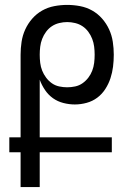

<svg xmlns="http://www.w3.org/2000/svg" viewBox="-20 -763 540 783"><path d="M142 0H64V-142H18V-203H64V-540Q64 -566 68 -592.5Q72 -619 83 -643Q94 -667 111.5 -687Q129 -707 152 -720Q175 -733 201.5 -738Q228 -743 254 -743Q280 -743 306.5 -738Q333 -733 356 -720Q379 -707 396.5 -687Q414 -667 425 -643Q436 -619 440 -592.5Q444 -566 444 -540Q444 -515 441 -491Q438 -467 430.5 -444Q423 -421 409.5 -400Q396 -379 376.5 -364.5Q357 -350 333 -343.5Q309 -337 285 -337Q262 -337 238.5 -343Q215 -349 196 -362.5Q177 -376 163.5 -396Q150 -416 142 -438V-203H436V-142H142ZM254 -407Q270 -407 286.5 -410.5Q303 -414 316.5 -423.5Q330 -433 340 -446Q350 -459 356 -474.5Q362 -490 364 -506.5Q366 -523 366 -540Q366 -556 364 -572.5Q362 -589 356 -604.5Q350 -620 340 -633.5Q330 -647 316.5 -656Q303 -665 286.5 -669Q270 -673 254 -673Q238 -673 221.5 -669Q205 -665 191.5 -656Q178 -647 168 -633.5Q158 -620 152 -604.5Q146 -589 144 -572.5Q142 -556 142 -540Q142 -523 144 -506.5Q146 -490 152 -475Q158 -460 168 -446.5Q178 -433 191.5 -423.5Q205 -414 221.5 -410.5Q238 -407 254 -407Z"/></svg>

Font: Iosevka srxl
Style: Regular
Weight: 400
Monospace: yes
Designer: Belleve Invis
Foundry: Belleve Invis
Version: Version 33.0.1; ttfautohint (v1.8.3)